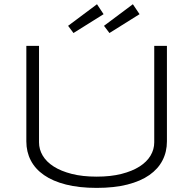

<svg xmlns="http://www.w3.org/2000/svg" viewBox="-20 -892 931 925"><path d="M784.2 -210.9Q784.2 -160.6 762.9 -119.4Q741.7 -78.1 699.5 -48.6Q657.2 -19 593.8 -2.9Q530.3 13.2 445.8 13.2Q361.3 13.2 297.9 -2.9Q234.4 -19 191.9 -48.6Q149.4 -78.1 128.2 -119.4Q106.9 -160.6 106.9 -210.9V-670.9H168V-206.1Q168 -172.4 185.8 -142.3Q203.6 -112.3 238.8 -89.8Q273.9 -67.4 325.7 -54.2Q377.4 -41 445.8 -41Q513.7 -41 565.4 -54.2Q617.2 -67.4 652.3 -89.8Q687.5 -112.3 705.3 -142.3Q723.1 -172.4 723.1 -206.1V-670.9H784.2V-210.9ZM479 -823.7 334 -732.9 308.1 -767.6 447.3 -871.6ZM652.3 -823.7 507.3 -732.9 481 -767.6 620.1 -871.6Z"/></svg>

Font: Syncopate
Style: Regular
Weight: 300
Width: 7
Designer: Astigmatic (AOETI)
Foundry: Astigmatic (AOETI)
Version: Version 001.000